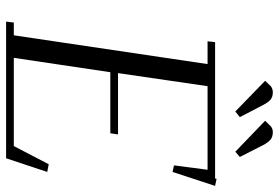

<svg xmlns="http://www.w3.org/2000/svg" viewBox="-166 -770 936 645"><g transform="rotate(90 302.5 -448.0)"><path d="M53.2 0 56.2 -25.9H99.1L195.8 -676.8H119.1L122.1 -702.1H580.1L581.1 -707L605 -702.1L558.1 -559.1L536.1 -564L550.8 -676.8H270L226.1 -376H432.1L428.2 -350.1H223.1L174.8 -25.9H471.2L532.2 -143.1L558.1 -138.2L512.2 0ZM252 -870.1 270 -889.2Q278.8 -896 291 -896Q305.2 -896 314.5 -888.9Q323.7 -881.8 333 -863.8L374 -785.2L355 -770ZM386.2 -870.1 404.8 -889.2Q412.6 -896 424.8 -896Q439.5 -896 449 -888.7Q458.5 -881.3 467.8 -863.8L507.8 -785.2L490.2 -770Z"/></g></svg>

Font: Dehuti
Style: Italic
Weight: 400
Version: Version 1.2